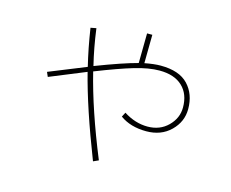

<svg xmlns="http://www.w3.org/2000/svg" viewBox="-100 -854 1200 999"><g transform="rotate(15 500.0 -354.0)"><path d="M283.2 -664.1 313.5 -669.9Q327.1 -567.4 349.6 -475.6Q494.1 -531.2 573.2 -551.8L575.2 -711.9H603.5L601.6 -558.6Q652.3 -568.4 687.5 -568.4Q788.1 -568.4 835.9 -517.6Q883.8 -466.8 883.8 -386.7Q883.8 -318.4 833 -268.6Q782.2 -218.8 702.1 -218.8Q617.2 -218.8 560.5 -259.8L573.2 -284.2Q635.7 -244.1 702.1 -244.1Q768.6 -244.1 812 -287.1Q855.5 -330.1 855.5 -387.7Q855.5 -460 812 -501Q768.6 -542 688.5 -542Q630.9 -542 555.2 -519.5Q479.5 -497.1 355.5 -448.2Q403.3 -253.9 503.9 -8.8L475.6 3.9Q374 -256.8 328.1 -438.5L134.8 -359.4L124 -383.8L322.3 -463.9Q299.8 -555.7 283.2 -664.1Z"/></g></svg>

Font: Gothic A1 Thin
Style: Regular
Weight: 250
Designer: HanYang I&C Co.,Ltd.
Foundry: HanYang I&C Co.,Ltd.
Version: Version 2.50